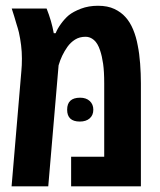

<svg xmlns="http://www.w3.org/2000/svg" viewBox="-20 -660 568 680"><path d="M21 0 55.7 -408.7Q56.6 -417 57.1 -429Q57.6 -440.9 57.6 -452.6Q57.6 -476.6 54.7 -500Q51.8 -523.4 46.9 -545.4Q43 -561 38.6 -574.2Q34.7 -588.4 30.3 -602.3Q25.9 -616.2 21.5 -629.9H145Q162.6 -585.9 170.4 -542.5H177.2Q182.6 -557.1 196 -575.7Q209.5 -594.2 223.6 -606Q239.3 -618.7 266.6 -629.2Q293.9 -639.6 327.1 -639.6Q361.3 -639.6 385.3 -628.2Q409.2 -616.7 424.3 -599.6Q440.4 -582 451.4 -555.7Q462.4 -529.3 467.8 -499Q473.6 -470.7 476.3 -434.8Q479 -398.9 479 -365.2V0H231.9V-105H349.1V-364.7Q349.1 -406.7 345.2 -434.1Q341.3 -461.4 334.5 -481.4Q326.2 -506.8 312.7 -518.3Q299.3 -529.8 283.2 -529.8Q261.7 -529.8 245.8 -519.8Q230 -509.8 218.8 -494.1Q197.8 -464.4 187.5 -428.7L150.9 0ZM262.7 -229.5Q217.8 -229.5 217.8 -271.5Q217.8 -314 263.7 -314Q285.2 -314 297.9 -302.2Q310.5 -290.5 310.5 -271.5Q310.5 -252 297.6 -240.7Q284.7 -229.5 262.7 -229.5Z"/></svg>

Font: Open Sans Condensed
Style: Bold
Weight: 700
Width: 3
Designer: Monotype Design Team
Foundry: Monotype Imaging Inc.
Version: Version 3.003; ttfautohint (v1.8.4)